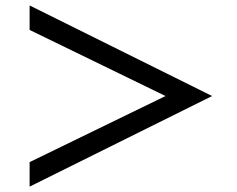

<svg xmlns="http://www.w3.org/2000/svg" viewBox="-20 -736 880 712"><path d="M89.8 -715.8 766.6 -379.9 89.8 -43.9V-134.8L593.8 -379.9L89.8 -625Z"/></svg>

Font: BIZ UDPGothic
Style: Bold
Weight: 700
Designer: TypeBank Co., Ltd.
Foundry: Morisawa Inc.
Version: Version 1.051